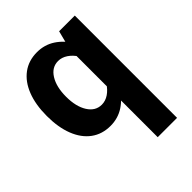

<svg xmlns="http://www.w3.org/2000/svg" viewBox="-212 -658 999 999"><g transform="rotate(-45 288.0 -158.5)"><path d="M390.1 -532.8 363.2 -427.9V219.8H505.5V-532.8ZM33 -265.8Q33 -182.3 56.9 -121.5Q80.7 -60.7 125.3 -27.9Q169.9 4.9 231.4 4.9Q286.5 4.9 330.5 -23.7Q374.6 -52.2 409.1 -108.1L372 -167Q353.6 -138.4 329.1 -121.8Q304.6 -105.3 277.2 -105.3Q230.7 -105.3 202.7 -149.6Q174.8 -193.9 174.8 -265.9Q174.8 -338.4 202.6 -382.8Q230.3 -427.2 276.8 -427.2Q303.9 -427.2 328.6 -410.7Q353.3 -394.2 372 -364.8L409.1 -424.8Q374.6 -480.3 330.6 -508.8Q286.6 -537.4 231.6 -537.4Q170 -537.4 125.4 -504.4Q80.7 -471.3 56.9 -410.5Q33 -349.7 33 -265.8Z"/></g></svg>

Font: Estedad VF
Style: Regular
Weight: 100
Designer: Amin Abedi
Version: Version 7.3